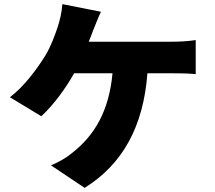

<svg xmlns="http://www.w3.org/2000/svg" viewBox="-20 -846 1040 930"><path d="M410 -644C418 -665 426 -684 432 -701C441 -723 456 -762 469 -789L282 -826C280 -790 270 -746 258 -711C245 -673 226 -620 199 -576C159 -512 99 -429 28 -375L180 -283C240 -338 298 -418 339 -491H525C508 -307 437 -189 329 -105C305 -84 267 -62 227 -45L390 64C576 -52 675 -236 694 -491H818C841 -491 887 -491 928 -487V-652C893 -646 844 -644 818 -644Z"/></svg>

Font: Noto Sans T Chinese Black
Style: Bold
Weight: 900
Designer: Ryoko NISHIZUKA (kana & ideographs); Paul D. Hunt (Latin, Greek & Cyrillic); Wenlong ZHANG (bopomofo); Sandoll Communica
Foundry: Adobe Systems Incorporated
Version: Version 1.000;PS 1;hotconv 1.0.78;makeotf.lib2.5.61930